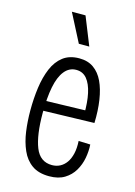

<svg xmlns="http://www.w3.org/2000/svg" viewBox="-114 -796 613 869"><g transform="rotate(15 192.0 -362.0)"><path d="M205 11Q155 11 124 -11Q93 -33 76 -71.5Q59 -110 52.5 -157Q46 -204 46 -255Q46 -311 53 -362Q60 -413 77 -453.5Q94 -494 124 -517Q154 -540 200 -540Q240 -540 267.5 -520.5Q295 -501 311.5 -466Q328 -431 335.5 -382Q343 -333 341 -275L84 -268V-314L306 -320L286 -301Q287 -357 278 -398.5Q269 -440 250 -463Q231 -486 200 -486Q167 -486 145 -458.5Q123 -431 113 -380Q103 -329 103 -258Q103 -155 125.5 -98Q148 -41 204 -41Q225 -41 242 -50Q259 -59 271 -76Q283 -93 289 -118.5Q295 -144 293 -178L348 -176Q350 -145 344 -112.5Q338 -80 321.5 -52Q305 -24 276.5 -6.5Q248 11 205 11ZM180 -603 112 -735H176L229 -603Z"/></g></svg>

Font: Bricolage Grotesque 24pt Condensed ExtraLight
Style: Regular
Weight: 250
Width: 3
Designer: Mathieu Triay
Foundry: Atelier Triay
Version: Version 1.001;gftools[0.9.33.dev8+g029e19f]